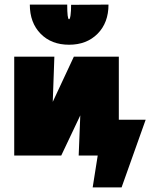

<svg xmlns="http://www.w3.org/2000/svg" viewBox="-20 -678 655 837"><path d="M615 -156 510 139H384L406 0H323L330 -175L247 0H42V-431H217L210 -234L302 -431H498V-156ZM453 -658 290 -657Q290 -629 287.5 -611.5Q285 -594 281 -594Q273 -594 273 -658H110Q110 -579 157 -531Q204 -483 281 -483Q358 -483 405.5 -531Q453 -579 453 -658Z"/></svg>

Font: Ysabeau Heavy
Style: Regular
Weight: 800
Designer: Christian Thalmann (Catharsis Fonts)
Version: Version 0.003